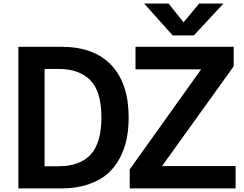

<svg xmlns="http://www.w3.org/2000/svg" viewBox="-20 -1046 1353 1066"><path d="M700.2 -105.5 1096.7 -661.1H732.4V-786.1H1277.3V-677.7L879.9 -124H1288.1V0H700.2ZM82 0V-786.1H321.3Q502 -786.1 598.1 -684.6Q694.3 -583 694.3 -393.6Q694.3 -331.1 683.6 -276.4Q672.9 -221.7 646 -169.9Q619.1 -118.2 577.6 -81.5Q536.1 -44.9 470.7 -22.5Q405.3 0 321.3 0ZM227.5 -123H305.7Q422.9 -123 482.9 -187.5Q543 -252 543 -393.6Q543 -539.1 481 -601.1Q418.9 -663.1 307.6 -663.1H227.5ZM780.3 -1026.4H916L999 -921.9L1085.9 -1026.4H1220.7L1056.6 -849.6H938.5Z"/></svg>

Font: Gothic A1 ExtraBold
Style: Regular
Weight: 800
Designer: HanYang I&C Co.,Ltd.
Foundry: HanYang I&C Co.,Ltd.
Version: Version 2.50